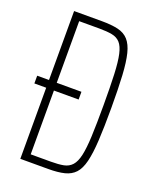

<svg xmlns="http://www.w3.org/2000/svg" viewBox="-131 -764 678 840"><g transform="rotate(20 208.5 -344.0)"><path d="M67 0V-331H12V-367H67V-688H197Q241 -688 271.5 -681Q302 -674 320.5 -653.5Q339 -633 348.5 -595Q358 -557 361.5 -496Q365 -435 365 -344Q365 -254 361.5 -193Q358 -132 348.5 -93.5Q339 -55 320.5 -35Q302 -15 272 -7.5Q242 0 197 0ZM103 -34H197Q232 -34 255.5 -38.5Q279 -43 294 -59.5Q309 -76 316.5 -109.5Q324 -143 326.5 -200Q329 -257 329 -344Q329 -432 326.5 -489Q324 -546 316.5 -579.5Q309 -613 294.5 -629Q280 -645 256 -649.5Q232 -654 197 -654H103V-367H218V-331H103Z"/></g></svg>

Font: Saira ExtraCondensed Thin
Style: Regular
Weight: 250
Width: 2
Designer: Hector Gatti with collaboration of the Omnibus-Type team
Foundry: Omnibus-Type
Version: Version 1.101